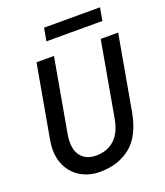

<svg xmlns="http://www.w3.org/2000/svg" viewBox="-158 -977 943 1096"><g transform="rotate(-20 314.0 -429.5)"><path d="M261 12Q191 12 138.5 -21.5Q86 -55 62.5 -115Q39 -175 53 -256L132 -700H238L158 -250Q145 -170 176 -126.5Q207 -83 271 -83Q339 -83 383.5 -124Q428 -165 442 -250L522 -700H628L548 -251Q523 -109 447 -48.5Q371 12 261 12ZM226 -793 240 -871H580L566 -793Z"/></g></svg>

Font: DM Mono Medium
Style: Italic
Weight: 500
Italic angle: -10°
Designer: Colophon Foundry
Foundry: Colophon Foundry
Version: Version 1.000; ttfautohint (v1.8.2.53-6de2)